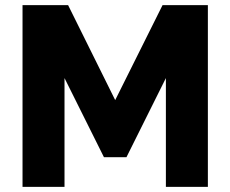

<svg xmlns="http://www.w3.org/2000/svg" viewBox="-20 -730 900 750"><path d="M628 0V-425L474 -116H386L232 -425V0H68V-710H246L430 -339L615 -710H792V0Z"/></svg>

Font: Boldmen
Style: Bold
Weight: 700
Designer: Matt McInerney, Pablo Impallari, Rodrigo Fuenzalida
Foundry: LIVING CONCEPT
Version: Version 1.000